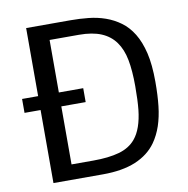

<svg xmlns="http://www.w3.org/2000/svg" viewBox="-79 -779 837 856"><g transform="rotate(-10 339.5 -351.0)"><path d="M94.7 0V-330.6H22V-393.6H94.7V-701.7H295.9Q336.9 -701.7 376.7 -697.5Q416.5 -693.4 452.6 -680.7Q488.8 -668 519.5 -645.5Q550.3 -623 572.8 -586.4Q595.2 -549.8 607.9 -497.1Q620.6 -443.4 620.6 -365.7Q620.6 -303.7 615.2 -256.1Q609.9 -208.5 596.7 -168.9Q583 -128.9 561 -97.7Q527.3 -50.3 467.3 -25.1Q407.2 0 318.4 0ZM188.5 -67.9H287.1Q356.9 -67.9 404.5 -81.3Q452.1 -94.7 479.5 -127.9Q515.1 -170.4 524.4 -255.9Q528.8 -298.3 528.8 -361.8Q528.8 -432.6 519.3 -481.9Q509.8 -531.2 485.8 -564.5Q461.9 -597.7 421.9 -614.5Q381.8 -631.3 321.3 -631.3H188.5V-393.6H298.8V-330.6H188.5Z"/></g></svg>

Font: Mako
Style: Regular
Weight: 400
Designer: vernon adams
Foundry: vernon adams
Version: Version 1.100; ttfautohint (v1.8.4.7-5d5b);gftools[0.9.33]